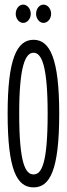

<svg xmlns="http://www.w3.org/2000/svg" viewBox="-20 -799 290 830"><path d="M80 -700C98 -700 113 -718 113 -739C113 -761 98 -779 80 -779C62 -779 48 -761 48 -739C48 -718 63 -700 80 -700ZM168 -700C186 -700 201 -718 201 -739C201 -761 186 -779 168 -779C150 -779 136 -761 136 -739C136 -718 151 -700 168 -700ZM125 11C196 11 236 -64 236 -308C236 -545 196 -627 125 -627C53 -627 13 -545 13 -308C13 -64 53 11 125 11ZM125 -45C90 -45 63 -92 63 -308C63 -515 90 -571 125 -571C160 -571 186 -515 186 -308C186 -92 160 -45 125 -45Z"/></svg>

Font: Inconsolata UltraCondensed Thin
Style: Regular
Weight: 100
Width: 1
Monospace: yes
Designer: Raph Levien, Cyreal, Brenton Simpson
Foundry: Raph Levien, Cyreal, Google
Version: Version 3.100